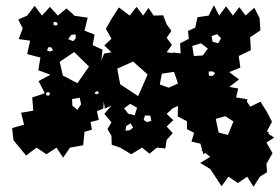

<svg xmlns="http://www.w3.org/2000/svg" viewBox="-20 -569 1059 727"><path d="M31 -38 26 -84 71 -97 60 -142 106 -150 102 -200 150 -216 126 -262 171 -286 125 -303 133 -351 83 -364 94 -415 51 -421 66 -462 49 -495 83 -510 111 -547 139 -510 169 -543 199 -510 232 -537 263 -509 312 -502 300 -453 338 -438 331 -398 368 -381 364 -340 374 -366 402 -371 375 -397 402 -422 381 -460 402 -497 430 -541 471 -510 497 -543 522 -510 542 -539 562 -510 598 -511 611 -477 629 -452 611 -426 631 -399 611 -371 634 -368V-370L664 -367L662 -405L695 -422L692 -452L719 -464L728 -504L770 -510L790 -549L810 -510L836 -545L862 -510L886 -542L910 -510L943 -540L963 -500L966 -454L927 -428L930 -379L884 -357L890 -313L848 -296L885 -268L848 -240L882 -234L874 -200L906 -195L907 -196L908 -194L917 -193L915 -184L928 -165L966 -184L989 -148L1010 -108L990 -71L998 -69L996 -63L1018 -48L989 -29L1012 11L989 51L991 83L964 100L940 138L916 100L881 124L845 100L819 136L776 71L738 48L776 25L757 10L750 15L747 3L743 1L745 -3L739 -25L705 -33L715 -66L688 -80V-110L653 -128L654 -168L632 -158V-157L611 -138L636 -114L611 -90L634 -65L611 -39L606 -7L574 -10L546 13L518 -10L477 15L435 -10L403 -21L402 -55L387 -80L402 -106L375 -138L402 -169L377 -158L373 -185L371 -158L347 -148L354 -115L323 -107L328 -78L300 -70L295 -19L245 -10L219 28L194 -10L156 15L118 -10L79 20ZM194 -485 183 -486V-474L193 -472L199 -478ZM817 -424 802 -440 781 -432 785 -411 806 -405ZM266 -439 250 -437 238 -421 257 -413 267 -424ZM767 -385 741 -405 708 -395 714 -357 748 -359ZM174 -390H163L158 -378L170 -374L181 -379ZM261 -372 206 -335 218 -283 273 -254 317 -317ZM539 -287 484 -336 424 -309 435 -250 503 -205ZM784 -299 770 -298 771 -282H786L795 -292ZM639 -297 593 -290 585 -249 619 -237 654 -253ZM349 -224 342 -222 339 -214 347 -212 355 -217ZM170 -216 162 -221 155 -217V-208L165 -207ZM282 -199 253 -194 254 -169 273 -153 287 -174ZM499 -161 473 -176 450 -159 465 -139 490 -132ZM549 -131 529 -132 524 -115 536 -107 553 -111ZM808 -67 843 -58 864 -109 833 -129 797 -119ZM484 -86 474 -102 458 -92 455 -74 472 -76Z"/></svg>

Font: Rubik Gemstones
Style: Regular
Weight: 400
Designer: Hubert and Fischer, NaN
Foundry: Hubert and Fischer, NaN
Version: Version 2.200